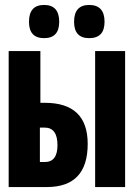

<svg xmlns="http://www.w3.org/2000/svg" viewBox="-20 -755 540 775"><path d="M15 0H169Q334 0 334 -174Q334 -340 161 -340H143V-549H15ZM364 0H485V-549H364ZM141 -101V-240H160Q212 -240 212 -169Q212 -101 161 -101ZM340 -601Q402 -601 402 -667Q402 -735 340 -735Q279 -735 279 -667Q279 -601 340 -601ZM158 -601Q219 -601 219 -667Q219 -735 158 -735Q97 -735 97 -667Q97 -601 158 -601Z"/></svg>

Font: Noto Sans Mono Condensed Extra
Style: Regular
Weight: 800
Width: 3
Designer: Monotype Design Team
Foundry: Monotype Imaging Inc.
Version: Version 1.900